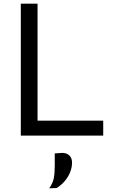

<svg xmlns="http://www.w3.org/2000/svg" viewBox="-20 -733 612 1038"><path d="M92.5 0Q92.5 -59.5 92.5 -114.5Q92.5 -169.5 92.5 -235.5V-474.5Q92.5 -542 92.5 -597.8Q92.5 -653.5 92.5 -713H183Q183 -653.5 183 -597.8Q183 -542 183 -474.5V-249.5Q183 -183.5 183 -128.5Q183 -73.5 183 -14L149 -80.5H280Q337 -80.5 380.8 -80.5Q424.5 -80.5 461.8 -80.5Q499 -80.5 538 -80.5V0ZM246 285Q266 256.5 271 229.5Q276 202.5 276 162.5Q276 146 276 129.5Q276 113 276 96.5L317.5 93.5Q343.5 94.5 356.5 109Q369.5 123.5 369.5 146Q369.5 172 359.2 197.8Q349 223.5 330.2 245.8Q311.5 268 286 283.5Z"/></svg>

Font: Commissioner Thin
Style: Regular
Weight: 400
Version: Version 1.000